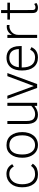

<svg xmlns="http://www.w3.org/2000/svg" viewBox="1393 -2099 721 3547"><g transform="rotate(-90 1753.5 -325.5)"><path d="M312 -566.9Q435.5 -566.9 494.1 -460L451.2 -431.2Q442.4 -447.3 432.6 -459.5Q422.9 -471.7 406.5 -485.4Q390.1 -499 365.5 -506.6Q340.8 -514.2 310.1 -514.2Q286.1 -514.2 262 -507.3Q237.8 -500.5 212.4 -483.4Q187 -466.3 167.5 -440.2Q147.9 -414.1 135.5 -371.8Q123 -329.6 123 -276.9Q123 -221.2 134.8 -178.2Q146.5 -135.3 165 -109.4Q183.6 -83.5 209 -66.9Q234.4 -50.3 258.8 -44.2Q283.2 -38.1 310.1 -38.1Q414.1 -38.1 461.9 -113.8L502.9 -80.1Q489.7 -62.5 479.7 -51Q469.7 -39.6 452.1 -25.9Q434.6 -12.2 415 -4.2Q395.5 3.9 366.2 9.5Q336.9 15.1 300.8 15.1Q189.5 15.1 128.2 -63.7Q66.9 -142.6 66.9 -276.9Q66.9 -410.2 136.2 -488.5Q205.6 -566.9 312 -566.9Z M842.8 -565.9Q960 -565.9 1023.4 -486.3Q1086.9 -406.7 1086.9 -272.9Q1086.9 -213.4 1071 -161.4Q1055.2 -109.4 1025.4 -69.8Q995.6 -30.3 949.5 -7.6Q903.3 15.1 845.7 15.1Q801.3 15.1 763.7 0.2Q726.1 -14.6 698.5 -41Q670.9 -67.4 651.4 -103.5Q631.8 -139.6 622.3 -182.6Q612.8 -225.6 612.8 -272.9Q612.8 -406.7 674.6 -486.3Q736.3 -565.9 842.8 -565.9ZM842.8 -513.2Q763.7 -513.2 718.3 -453.4Q672.9 -393.6 672.9 -272.9Q672.9 -163.6 720 -100.8Q767.1 -38.1 845.7 -38.1Q928.2 -38.1 977.5 -100.8Q1026.9 -163.6 1026.9 -272.9Q1026.9 -395.5 978.5 -454.3Q930.2 -513.2 842.8 -513.2Z M1571.8 -549.8H1627.9V0H1571.8V-51.8Q1494.6 15.1 1408.7 15.1Q1318.8 15.1 1277.3 -38.8Q1235.8 -92.8 1235.8 -204.1V-549.8H1292V-191.9Q1292 -166 1294.7 -145.3Q1297.4 -124.5 1305.7 -103.5Q1314 -82.5 1327.6 -68.6Q1341.3 -54.7 1364.7 -45.9Q1388.2 -37.1 1419.9 -37.1Q1500 -37.1 1571.8 -108.9Z M2120.1 -549.8H2177.7L1974.1 0H1902.8L1701.2 -549.8H1758.8L1937 -62Z M2465.8 -38.1Q2567.4 -38.1 2607.4 -128.9L2656.7 -105Q2638.7 -68.4 2615.7 -43.2Q2592.8 -18.1 2554.4 -1.5Q2516.1 15.1 2465.8 15.1Q2350.6 15.1 2287.6 -62.7Q2224.6 -140.6 2224.6 -279.8Q2224.6 -342.8 2237.5 -392.3Q2250.5 -441.9 2272.2 -473.9Q2293.9 -505.9 2324.7 -527.1Q2355.5 -548.3 2388.9 -557.1Q2422.4 -565.9 2460.4 -565.9Q2506.3 -565.9 2543.9 -552.7Q2581.5 -539.6 2611.3 -511.5Q2641.1 -483.4 2658.2 -435.3Q2675.3 -387.2 2675.8 -321.8L2676.8 -285.2H2280.8V-274.9Q2280.8 -162.1 2327.4 -100.1Q2374 -38.1 2465.8 -38.1ZM2458.5 -514.2Q2306.6 -514.2 2284.7 -337.9H2620.6Q2612.8 -514.2 2458.5 -514.2Z M3033.2 -561Q3043 -561 3065.4 -559.1V-508.8Q3051.8 -512.2 3041.5 -512.2Q2989.3 -512.2 2944.6 -478Q2899.9 -443.8 2886.2 -382.8Q2882.3 -365.7 2882.3 -338.9V0H2826.7V-549.8H2882.3V-462.9Q2904.8 -509.8 2944.1 -535.4Q2983.4 -561 3033.2 -561Z M3477.1 -549.8V-502H3340.8L3341.8 -102.1Q3341.3 -88.9 3341.8 -80.1Q3342.3 -71.3 3345 -61Q3347.7 -50.8 3353 -44.9Q3358.4 -39.1 3368.2 -34.9Q3377.9 -30.8 3392.1 -30.8Q3422.4 -30.8 3454.1 -54.2L3472.2 -13.2Q3432.1 15.1 3388.2 15.1Q3337.4 15.1 3311.5 -8.3Q3285.6 -31.7 3286.1 -87.9L3285.2 -502H3165V-549.8H3285.2V-666H3340.8V-549.8Z"/></g></svg>

Font: Stilu Light
Style: Regular
Weight: 300
Designer: Genilson Lima Santos
Foundry: Genilson Lima Santos
Version: Version 1.200;PS 001.200;hotconv 1.0.88;makeotf.lib2.5.64775